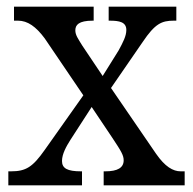

<svg xmlns="http://www.w3.org/2000/svg" viewBox="-20 -556 578 576"><path d="M5 0H226V-42H223C182 -42 166 -51 166 -73C166 -94 179 -117 191 -136L255 -235L316 -144C344 -102 351 -90 351 -75C351 -53 333 -42 296 -42H291V0H534V-42H522C499 -42 475 -56 448 -95L313 -292L408 -430C445 -485 465 -494 501 -494H509V-536H306V-494H309C338 -494 359 -490 359 -466C359 -448 349 -429 336 -405L288 -328L227 -419C214 -440 206 -451 206 -465C206 -481 216 -494 258 -494H261V-536H22V-494H34C63 -494 88 -476 114 -441L230 -270L114 -106C78 -55 58 -42 13 -42H5Z"/></svg>

Font: Noto Serif Ethiopic SemiCondensed
Style: Regular
Weight: 400
Width: 4
Designer: Monotype Design Team
Foundry: Monotype Imaging Inc.
Version: Version 2.102